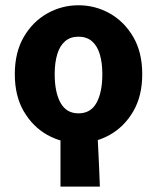

<svg xmlns="http://www.w3.org/2000/svg" viewBox="-20 -528 593 725"><path d="M276.5 12Q213.4 12 158.6 -18.6Q103.9 -49.3 69.9 -107.4Q35.9 -165.4 35.9 -247.9Q35.9 -330.5 69.9 -388.6Q103.9 -446.7 158.6 -477.4Q213.4 -508.1 276.5 -508.1Q339.6 -508.1 394.3 -477.4Q449.1 -446.7 483.1 -388.6Q517.1 -330.5 517.1 -247.9Q517.1 -165.4 483.1 -107.4Q449.1 -49.3 394.3 -18.6Q339.6 12 276.5 12ZM276.5 -100Q322.7 -100 344.6 -140Q366.4 -180 366.4 -247.9Q366.4 -291 356.9 -323Q347.3 -354.9 327.3 -372.2Q307.2 -389.5 276.5 -389.5Q245.7 -389.5 225.7 -372.2Q205.6 -354.9 196.1 -323Q186.5 -291 186.5 -247.9Q186.5 -180 208.5 -140Q230.4 -100 276.5 -100ZM208.4 176.7V-45.7L346.9 -41Q348.7 -12.4 350 14.9Q351.3 42.3 352.6 69Q353.8 95.8 355 122.3Q356.3 148.8 357.1 176.7Z"/></svg>

Font: Source Sans 3 Variable
Style: Regular
Weight: 200
Designer: Paul D. Hunt
Foundry: Adobe Systems Incorporated
Version: Version 3.026